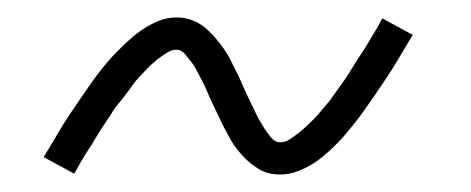

<svg xmlns="http://www.w3.org/2000/svg" viewBox="-20 -400 540 220"><path d="M301 -200Q295 -200 288.5 -201.5Q282 -203 277 -206Q272 -209 267 -213Q262 -217 258 -221.5Q254 -226 250.5 -230.5Q247 -235 244 -240.5Q241 -246 238 -251.5Q235 -257 232.5 -262.5Q230 -268 227.5 -273Q225 -278 222 -284.5Q219 -291 216.5 -297Q214 -303 211 -308.5Q208 -314 205.5 -319Q203 -324 200 -328Q197 -332 192.5 -337.5Q188 -343 182 -343Q177 -343 172 -340Q167 -337 163 -334Q159 -331 154.5 -327Q150 -323 145 -317.5Q140 -312 138 -310Q136 -308 133.5 -304.5Q131 -301 128 -297Q125 -293 122 -289Q119 -285 115.5 -281Q112 -277 109 -272Q106 -267 102.5 -262Q99 -257 95.5 -251.5Q92 -246 88.5 -240Q85 -234 81 -228Q77 -222 73 -215Q69 -208 65 -201L30 -220Q38 -233 45 -245Q52 -257 59 -267.5Q66 -278 72.5 -287.5Q79 -297 85 -305.5Q91 -314 97 -321.5Q103 -329 108.5 -335Q114 -341 123.5 -350Q133 -359 141.5 -365Q150 -371 160.5 -375.5Q171 -380 182 -380Q189 -380 195 -378.5Q201 -377 206.5 -374Q212 -371 216.5 -367Q221 -363 225 -358.5Q229 -354 232.5 -349.5Q236 -345 239.5 -339.5Q243 -334 245.5 -328.5Q248 -323 251 -317.5Q254 -312 256 -307Q258 -302 261 -295.5Q264 -289 267 -283Q270 -277 272.5 -271.5Q275 -266 278 -261Q281 -256 283.5 -252Q286 -248 290.5 -242.5Q295 -237 301 -237Q307 -237 311.5 -240Q316 -243 320 -246Q324 -249 328.5 -253Q333 -257 338.5 -262.5Q344 -268 345.5 -270Q347 -272 350 -275.5Q353 -279 356 -282.5Q359 -286 362 -290.5Q365 -295 368 -299Q371 -303 374.5 -308Q378 -313 381 -318Q384 -323 387.5 -328.5Q391 -334 395 -340Q399 -346 402.5 -352Q406 -358 410 -364.5Q414 -371 418 -379L453 -360Q445 -347 438 -335Q431 -323 424 -312.5Q417 -302 410.5 -292.5Q404 -283 398 -274.5Q392 -266 386 -258.5Q380 -251 374.5 -244.5Q369 -238 360 -229.5Q351 -221 342.5 -215Q334 -209 323 -204.5Q312 -200 301 -200Z"/></svg>

Font: Iosevka SS04 XLt Obl
Style: Regular
Weight: 200
Italic angle: -9°
Monospace: yes
Designer: Belleve Invis
Foundry: Belleve Invis
Version: Version 19.0.0; ttfautohint (v1.8.4)